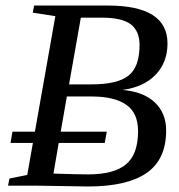

<svg xmlns="http://www.w3.org/2000/svg" viewBox="-20 -675 651 698"><path d="M588.9 -517.1Q588.9 -448.2 545.7 -403.3Q502.4 -358.4 425.3 -348.1Q501 -341.8 542.5 -303Q584 -264.2 584 -200.2Q584 -95.2 512.9 -46.1Q441.9 2.9 300.3 2.9L113.3 0H9.3L14.2 -25.9L79.1 -39.1L99.6 -155.3H18.1L25.4 -196.3H106.9L181.2 -616.2L99.1 -628.9L104 -654.8H373Q588.9 -654.8 588.9 -517.1ZM300.3 -41Q394 -41 438 -77.4Q481.9 -113.8 481.9 -198.2Q481.9 -264.6 438.7 -294.4Q395.5 -324.2 314 -324.2H223.1L200.7 -196.3H368.2L360.8 -155.3H193.4L174.3 -43.9Q271 -41 300.3 -41ZM312 -368.2Q406.7 -368.2 447 -399.9Q487.3 -431.6 487.3 -511.2Q487.3 -562 455.6 -586.4Q423.8 -610.8 351.1 -610.8H273.9L231 -368.2Z"/></svg>

Font: Liberation Serif
Style: Italic
Weight: 400
Italic angle: -16.333°
Designer: Steve Matteson
Foundry: Ascender Corporation
Version: Version 2.1.5